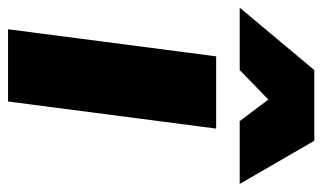

<svg xmlns="http://www.w3.org/2000/svg" viewBox="-242 -634 820 489"><g transform="rotate(90 168.5 -390.0)"><path d="M68 -530H252L183 0H-1ZM-56 -590 103 -780H283L393 -590H233L178 -663L103 -590Z"/></g></svg>

Font: Tanohe Sans Black
Style: Italic
Weight: 900
Designer: Village Type and Design LLC & Cristiano Sobral
Foundry: Cooper Hewitt Smithsonian Design Museum
Version: Version 1.00;January 12, 2020;FontCreator 12.0.0.2547 64-bit